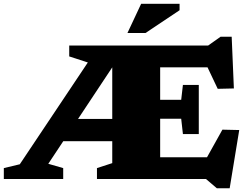

<svg xmlns="http://www.w3.org/2000/svg" viewBox="-25 -936 1302 1004"><path d="M278.5 -197.5V-314H588V-197.5ZM493.5 -698H577V-606.5L227.5 -79.5L305.5 -57V0H-5V-57L78.5 -77ZM337 -641V-698H520L478.5 -595ZM1014.5 -492V-363.5V-235H931.5L922.5 -315H694V-414H922.5L931.5 -492ZM1198 -473.5 1113.5 -471.5 1026 -656 1095.5 -584H694V-698H1063.5L1128.5 -744H1186.5ZM1019 -44.5 1138 -258 1226 -256 1176 48.5H1109L1052 0H694V-113.5H1079.5ZM482 0V-57L562 -83V-698H812.5V0ZM641.5 -763.5 713 -916H914V-882.5L736 -763.5Z"/></svg>

Font: Newsreader 9pt ExtraBold
Style: Regular
Weight: 800
Designer: Hugues Gentile
Foundry: Production Type
Version: Version 1.003